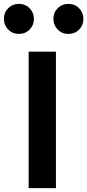

<svg xmlns="http://www.w3.org/2000/svg" viewBox="-83 -965 448 985"><path d="M64 -700H204V0H64ZM213 -923Q235 -945 268 -945Q301 -945 323 -922.5Q345 -900 345 -868Q345 -836 323 -813.5Q301 -791 268 -791Q235 -791 213 -813.5Q191 -836 191 -868Q191 -901 213 -923ZM-41 -923Q-19 -945 14 -945Q47 -945 69 -922.5Q91 -900 91 -868Q91 -836 69 -813.5Q47 -791 14 -791Q-19 -791 -41 -813.5Q-63 -836 -63 -868Q-63 -901 -41 -923Z"/></svg>

Font: Lopes Sans
Style: Bold
Weight: 700
Designer: Gabriel Lam, Diego Maldonado
Foundry: TypeRant, Foresti Design
Version: Version 4.000